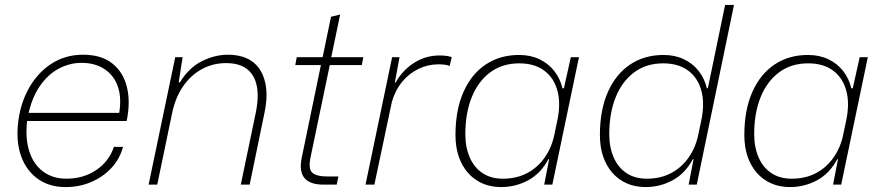

<svg xmlns="http://www.w3.org/2000/svg" viewBox="-20 -749 3572 779"><path d="M246 10Q185 10 140.5 -18.5Q96 -47 72.5 -98.5Q49 -150 51 -219Q55 -308 90 -377.5Q125 -447 183.5 -487Q242 -527 317 -527Q390 -527 434.5 -492.5Q479 -458 494.5 -397.5Q510 -337 494 -258H90Q82 -187 99 -134.5Q116 -82 155 -53Q194 -24 249 -24Q319 -24 371 -59.5Q423 -95 442 -153H479Q466 -104 432 -67.5Q398 -31 350 -10.5Q302 10 246 10ZM93 -277 80 -291H478L461 -276Q475 -345 459.5 -393.5Q444 -442 405 -468Q366 -494 311 -494Q262 -494 217.5 -470Q173 -446 140.5 -398Q108 -350 93 -277Z M583 0 691 -517H721L705 -415H710Q746 -474 798.5 -500.5Q851 -527 906 -527Q951 -527 984 -511Q1017 -495 1036 -464.5Q1055 -434 1060 -390.5Q1065 -347 1053 -291L993 0H957L1017 -288Q1031 -354 1022 -399.5Q1013 -445 982 -469Q951 -493 897 -493Q844 -493 799 -468.5Q754 -444 723 -399Q692 -354 679 -293L618 0Z M1291 0Q1238 0 1215.5 -26.5Q1193 -53 1204 -108L1282 -485H1178L1184 -517H1289L1323 -681L1360 -690L1324 -517H1454L1448 -485H1318L1240 -111Q1230 -62 1248 -47.5Q1266 -33 1306 -33H1353L1346 0Z M1463 0 1571 -517H1601L1582 -414H1585Q1613 -464 1660 -494Q1707 -524 1764 -524Q1780 -524 1793 -522Q1806 -520 1813 -517L1804 -481Q1797 -485 1784.5 -486.5Q1772 -488 1759 -488Q1717 -488 1679 -470Q1641 -452 1612.5 -418Q1584 -384 1570 -336L1499 0Z M2013 10Q1971 10 1937 -5Q1903 -20 1878.5 -48Q1854 -76 1841 -114.5Q1828 -153 1828 -201Q1828 -303 1860.5 -376Q1893 -449 1951 -487.5Q2009 -526 2086 -526Q2132 -526 2168 -509Q2204 -492 2228 -462Q2252 -432 2262 -391H2268L2296 -517H2329L2221 0H2188L2208 -103H2205Q2174 -45 2123 -17.5Q2072 10 2013 10ZM2020 -24Q2075 -24 2117.5 -46Q2160 -68 2189 -108.5Q2218 -149 2229 -202L2241 -259Q2256 -329 2241.5 -381.5Q2227 -434 2187.5 -463Q2148 -492 2087 -492Q2018 -492 1969 -455.5Q1920 -419 1894 -354.5Q1868 -290 1868 -205Q1868 -151 1886 -110Q1904 -69 1938 -46.5Q1972 -24 2020 -24Z M2599 10Q2557 10 2523 -5Q2489 -20 2464.5 -48Q2440 -76 2427 -114.5Q2414 -153 2414 -201Q2414 -303 2446.5 -376Q2479 -449 2537 -487.5Q2595 -526 2672 -526Q2718 -526 2754 -509Q2790 -492 2814 -462Q2838 -432 2848 -391H2852L2922 -729H2958L2807 0H2774L2794 -103H2791Q2760 -45 2709 -17.5Q2658 10 2599 10ZM2604 -24Q2659 -24 2701.5 -46Q2744 -68 2773 -108.5Q2802 -149 2813 -202L2825 -259Q2840 -329 2825.5 -381.5Q2811 -434 2771.5 -463Q2732 -492 2671 -492Q2602 -492 2553 -455.5Q2504 -419 2478 -354.5Q2452 -290 2452 -205Q2452 -151 2470 -110Q2488 -69 2522 -46.5Q2556 -24 2604 -24Z M3185 10Q3143 10 3109 -5Q3075 -20 3050.5 -48Q3026 -76 3013 -114.5Q3000 -153 3000 -201Q3000 -303 3032.5 -376Q3065 -449 3123 -487.5Q3181 -526 3258 -526Q3304 -526 3340 -509Q3376 -492 3400 -462Q3424 -432 3434 -391H3440L3468 -517H3501L3393 0H3360L3380 -103H3377Q3346 -45 3295 -17.5Q3244 10 3185 10ZM3192 -24Q3247 -24 3289.5 -46Q3332 -68 3361 -108.5Q3390 -149 3401 -202L3413 -259Q3428 -329 3413.5 -381.5Q3399 -434 3359.5 -463Q3320 -492 3259 -492Q3190 -492 3141 -455.5Q3092 -419 3066 -354.5Q3040 -290 3040 -205Q3040 -151 3058 -110Q3076 -69 3110 -46.5Q3144 -24 3192 -24Z"/></svg>

Font: Mona Sans ExtraLight
Style: Italic
Weight: 200
Italic angle: -11.6951°
Designer: Deni Anggara
Foundry: GitHub
Version: Version 2.000